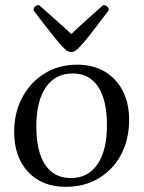

<svg xmlns="http://www.w3.org/2000/svg" viewBox="-20 -713 557 745"><path d="M236 12Q143 12 89 -46Q35 -104 35 -201Q35 -276 66.5 -335Q98 -394 153 -428Q208 -462 279 -462Q341 -462 386 -435.5Q431 -409 456 -361Q481 -313 481 -248Q481 -172 450 -113.5Q419 -55 363.5 -21.5Q308 12 236 12ZM255 -22Q322 -22 358.5 -76Q395 -130 395 -227Q395 -324 361 -376Q327 -428 262 -428Q195 -428 158 -374.5Q121 -321 121 -222Q121 -125 155.5 -73.5Q190 -22 255 -22ZM257 -511Q249 -511 241 -515.5Q233 -520 219 -535.5Q205 -551 179 -583.5Q153 -616 110 -673Q110 -682 116 -687.5Q122 -693 132 -693Q179 -651 209 -624.5Q239 -598 257 -581Q274 -598 303.5 -624.5Q333 -651 380 -693Q391 -693 396.5 -687.5Q402 -682 402 -673Q359 -616 333.5 -583.5Q308 -551 293.5 -535.5Q279 -520 271.5 -515.5Q264 -511 257 -511Z"/></svg>

Font: Pitagon Serif
Style: Regular
Weight: 400
Designer: Travis Tran
Foundry: Pitagon
Version: Version 1.000;gftools[0.9.26]